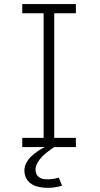

<svg xmlns="http://www.w3.org/2000/svg" viewBox="-20 -720 490 940"><path d="M246.5 0Q242.5 2 236.5 6Q230.5 10 214.5 22.2Q198.5 34.5 186.2 46.8Q174 59 164 76.5Q154 94 154 109.5Q154 131 166.2 143.2Q178.5 155.5 197.5 157.2Q216.5 159 234.2 156.8Q252 154.5 267.5 149.5L284 189Q253 198.5 221.2 199.5Q189.5 200.5 162 193.2Q134.5 186 117 165.8Q99.5 145.5 99.5 114.5Q99.5 95 109.8 76Q120 57 135 43.8Q150 30.5 164.8 20.2Q179.5 10 190 5L200 0H89V-45H193.5V-655H89V-700H351.5V-655H245.5V-45H351.5V0Z"/></svg>

Font: League Mono Condensed UltraLight
Style: Regular
Weight: 200
Width: 1
Designer: Tyler Finck
Foundry: The League of Moveable Type / Tyler Finck
Version: Version 2.210